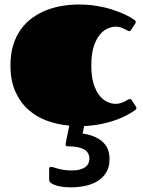

<svg xmlns="http://www.w3.org/2000/svg" viewBox="-20 -534 629 843"><path d="M380.9 -247.1Q380.9 -197.8 391.4 -165Q401.9 -132.3 418 -113Q434.1 -93.8 452.6 -85.9Q471.2 -78.1 487.3 -78.1Q499.5 -78.1 509.8 -81.3Q520 -84.5 527.8 -88.6Q535.6 -92.8 541 -95.9Q546.4 -99.1 549.3 -99.1Q553.7 -99.1 555.4 -97.7Q557.1 -96.2 559.6 -92.3L576.7 -65.9Q579.1 -62 579.1 -59.1Q579.1 -55.7 577.1 -53.7Q575.2 -51.8 573.2 -50.3Q558.1 -39.6 536.6 -28.1Q515.1 -16.6 487.1 -6.6Q459 3.4 424.6 10.5Q390.1 17.6 349.6 19.5L342.8 52.2Q377.4 57.6 400.1 68.6Q422.9 79.6 436.5 94.7Q450.2 109.9 455.6 127.7Q460.9 145.5 460.9 164.6Q460.9 199.2 446.5 222.9Q432.1 246.6 408.2 261.2Q384.3 275.9 353.8 282.2Q323.2 288.6 291 288.6Q280.8 288.6 264.6 287.4Q248.5 286.1 233.2 282.2Q217.8 278.3 206.8 271.7Q195.8 265.1 195.8 253.9V207Q195.8 202.1 198.2 200.4Q200.7 198.7 203.1 198.7Q209 198.7 216.3 201.2Q223.6 203.6 234.4 206.5Q245.1 209.5 259.8 211.9Q274.4 214.4 295.9 214.4Q316.9 214.4 331.5 210.2Q346.2 206.1 355.5 198.7Q364.7 191.4 368.7 182.1Q372.6 172.9 372.6 162.6Q372.6 150.4 367.4 140.4Q362.3 130.4 351.1 123.3Q339.8 116.2 322 112.3Q304.2 108.4 278.8 108.4Q276.4 108.4 272.2 107.7Q268.1 106.9 268.1 99.1Q268.1 97.2 269.5 89.4Q271 81.5 273.4 70.1Q275.9 58.6 278.6 44.9Q281.2 31.2 284.2 17.6Q234.4 13.2 187.7 -3.4Q141.1 -20 105.2 -51.8Q69.3 -83.5 47.6 -131.6Q25.9 -179.7 25.9 -247.1Q25.9 -296.9 38.1 -336.2Q50.3 -375.5 71.5 -405Q92.8 -434.6 121.6 -455.3Q150.4 -476.1 183.8 -489.3Q217.3 -502.4 253.9 -508.3Q290.5 -514.2 327.1 -514.2Q367.2 -514.2 404.3 -508.1Q441.4 -502 472.9 -491.9Q504.4 -481.9 529.5 -470Q554.7 -458 570.3 -446.3Q572.3 -444.8 574.2 -442.9Q576.2 -440.9 576.2 -437.5Q576.2 -434.1 573.7 -430.7L556.6 -404.3Q554.2 -400.4 552.5 -398.9Q550.8 -397.5 546.4 -397.5Q543.5 -397.5 538.6 -400.4Q533.7 -403.3 526.4 -407Q519 -410.6 509.3 -413.8Q499.5 -417 487.3 -417Q471.2 -417 452.6 -408.9Q434.1 -400.9 418 -381.3Q401.9 -361.8 391.4 -329.1Q380.9 -296.4 380.9 -247.1Z"/></svg>

Font: Fascinate Cyrillic
Style: Regular
Weight: 900
Designer: Denis Ignatov
Foundry: Astigmatic (AOETI)
Version: Version 1.00 November 30, 2018, initial release